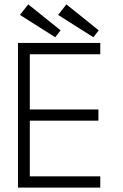

<svg xmlns="http://www.w3.org/2000/svg" viewBox="-20 -856 561 876"><path d="M406 -686 245 -788 283 -836 430.5 -717.5ZM232 -686 71 -788 109 -836 256.5 -717.5ZM62 -660H437.5V-608.5H116V-356.5H429V-305.5H116V-51.5H437.5V0H62Z"/></svg>

Font: League Spartan Light
Style: Regular
Weight: 277
Foundry: The League of Moveable Type
Version: Version 2.002